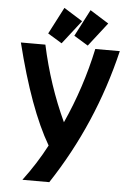

<svg xmlns="http://www.w3.org/2000/svg" viewBox="-61 -787 709 1029"><g transform="rotate(5 293.0 -273.0)"><path d="M383.8 -742.2 484.4 -679.2 385.3 -551.8 309.1 -598.1ZM243.2 -742.2 343.8 -679.2 244.6 -551.8 168.5 -598.1ZM26.9 -537.1H158.7Q205.1 -321.8 293.9 -131.3Q382.3 -326.2 427.2 -537.1H559.1Q464.4 -139.6 243.7 195.3H99.1Q170.4 100.6 223.1 0Q113.8 -186.5 26.9 -537.1Z"/></g></svg>

Font: Consola Mono
Style: Bold
Weight: 700
Monospace: yes
Designer: Wojciech Kalinowski "wmk69" (wmk69@o2.pl)
Foundry: Wojciech Kalinowski "wmk69" (wmk69@o2.pl)
Version: Version 2.1.0